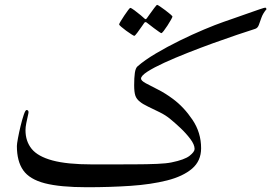

<svg xmlns="http://www.w3.org/2000/svg" viewBox="-20 -766 1138 805"><path d="M1097.7 -728Q1082.5 -710 1076.2 -692.1Q1069.8 -674.3 1065.2 -661.4Q1060.5 -648.4 1049.8 -645Q1020.5 -635.7 974.1 -620.1Q927.7 -604.5 873.8 -585Q819.8 -565.4 766.6 -544.4Q713.4 -523.4 669.2 -503.2Q625 -482.9 598.1 -465.6Q571.3 -448.2 571.3 -436.5Q571.3 -427.7 591.1 -417Q610.8 -406.2 641.6 -390.9Q672.4 -375.5 704.6 -351.6Q751 -317.4 787.1 -263.7Q823.2 -210 823.2 -144.5Q823.2 -91.3 785.2 -58.8Q747.1 -26.4 680.4 -9.5Q613.8 7.3 527.6 13.2Q441.4 19 344.7 19Q231.9 19 168 2.4Q104 -14.2 77.4 -52Q50.8 -89.8 50.8 -153.8Q50.8 -162.1 55.2 -186Q59.6 -210 66.2 -237.3Q72.8 -264.6 79.6 -284.7Q86.4 -304.7 91.3 -304.7Q99.6 -304.7 99.6 -295.4Q99.6 -292 96.4 -278.6Q93.3 -265.1 90.1 -249Q86.9 -232.9 86.9 -220.2Q86.9 -173.8 112.8 -141.8Q138.7 -109.9 200 -93.3Q261.2 -76.7 366.7 -76.7Q469.2 -76.7 534.7 -76.9Q600.1 -77.1 638.7 -78.9Q677.2 -80.6 698.7 -85Q753.9 -96.2 774.9 -112.8Q795.9 -129.4 795.9 -141.6Q795.9 -159.7 777.8 -183.6Q759.8 -207.5 735.8 -230Q711.9 -252.4 694.3 -266.6Q675.3 -282.7 649.4 -295.4Q623.5 -308.1 600.6 -319.1Q577.6 -330.1 566.9 -339.4Q552.7 -350.1 547.6 -364.7Q542.5 -379.4 542.5 -408.7Q542.5 -440.4 545.4 -460.4Q548.3 -480.5 556.6 -487.8Q586.9 -514.2 633.8 -542Q680.7 -569.8 733.4 -595.7Q786.1 -621.6 835 -642.1Q883.8 -662.6 917.5 -674.3Q931.6 -679.2 959 -688.7Q986.3 -698.2 1015.9 -708.7Q1045.4 -719.2 1067.1 -726.6Q1088.9 -733.9 1091.8 -733.9Q1094.2 -733.9 1095 -732.2Q1095.7 -730.5 1097.7 -728ZM703.1 -696.8Q703.1 -694.3 697 -683.3Q690.9 -672.4 682.4 -659.2Q673.8 -646 666.5 -636.5Q659.2 -627 656.2 -627Q654.8 -627 645.8 -633.3Q636.7 -639.6 625.2 -648.2Q613.8 -656.7 605.2 -663.6Q596.7 -670.4 595.7 -670.9Q592.8 -673.3 590.3 -673.3Q587.9 -673.3 585.4 -670.9Q584.5 -669.9 575.2 -656.2Q565.9 -642.6 555.9 -629.2Q545.9 -615.7 543 -615.7Q541 -615.7 531 -622.1Q521 -628.4 509 -637.2Q497.1 -646 488.3 -653.6Q479.5 -661.1 479.5 -663.6Q479.5 -666.5 486.1 -677.2Q492.7 -688 501.2 -700.9Q509.8 -713.9 517.1 -723.4Q524.4 -732.9 525.9 -732.9Q530.3 -732.9 543.9 -722.7Q557.6 -712.4 570.3 -701.9Q583 -691.4 584 -689.9Q588.4 -685.5 590.3 -685.5Q593.3 -685.5 596.7 -690.9Q597.7 -692.4 607.2 -705.8Q616.7 -719.2 626.7 -732.4Q636.7 -745.6 638.7 -745.6Q641.1 -745.6 651.1 -738.8Q661.1 -731.9 673.3 -722.9Q685.5 -713.9 694.3 -706.1Q703.1 -698.2 703.1 -696.8Z"/></svg>

Font: Scheherazade New Rohingya
Style: Regular
Weight: 400
Designer: SIL International
Foundry: SIL International
Version: Version 3.000 ; LngRng